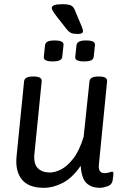

<svg xmlns="http://www.w3.org/2000/svg" viewBox="-20 -890 597 916"><path d="M353 -728Q332 -728 321 -732Q310 -736 297 -752L250 -812Q227 -842 227 -852Q227 -870 277 -870Q308 -870 319.5 -863.5Q331 -857 336 -844L368 -768Q376 -749 376 -742Q376 -728 353 -728ZM381 -597Q336 -597 339 -619L345 -675Q347 -686 357.5 -691.5Q368 -697 391 -697Q436 -697 433 -675L427 -619Q426 -608 415.5 -602.5Q405 -597 381 -597ZM231 -597Q186 -597 189 -619L195 -675Q197 -686 207 -691.5Q217 -697 241 -697Q286 -697 283 -675L277 -619Q276 -608 265 -602.5Q254 -597 231 -597ZM189 6Q116 6 84 -34Q52 -74 59 -144L95 -503Q98 -525 137 -525H141Q180 -525 179 -503L144 -154Q140 -108 160.5 -87.5Q181 -67 219 -67Q241 -67 270 -81Q299 -95 328.5 -132Q358 -169 379 -237L407 -503Q410 -525 449 -525H453Q492 -525 491 -503L452 -107Q447 -64 478 -64Q492 -64 501.5 -67.5Q511 -71 515 -71Q521 -71 521 -63Q521 -62 520.5 -53Q520 -44 517 -27Q513 -8 492 -1Q471 6 457 6Q416 6 392.5 -16.5Q369 -39 365 -99Q325 -41 279.5 -17.5Q234 6 189 6Z"/></svg>

Font: Asap
Style: Italic
Weight: 400
Italic angle: -6°
Designer: Pablo Cosgaya
Foundry: Omnibus-Type
Version: Version 3.001; ttfautohint (v1.8.3)